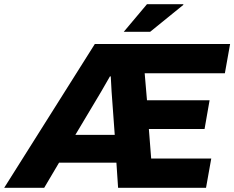

<svg xmlns="http://www.w3.org/2000/svg" viewBox="-70 -897 1119 917"><path d="M521 -745H647L806 -874L805 -877H632ZM-50 0H141L212 -120H486L494 0H914L939 -140H652L641 -281H907L931 -418H632L621 -547H1004L1029 -687H383ZM290 -253 413 -459C427 -484 441 -508 455 -532H459C460 -508 462 -483 463 -459L478 -253Z"/></svg>

Font: Archivo ExtraBold
Style: Italic
Weight: 800
Italic angle: -10°
Designer: Hector Gatti
Foundry: Omnibus-Type
Version: Version 2.001